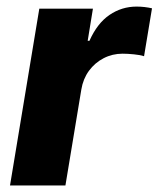

<svg xmlns="http://www.w3.org/2000/svg" viewBox="-20 -569 486 589"><path d="M10.7 0 100.6 -542.5H265.1L249 -443.8H254.4Q278.3 -497.6 315.9 -523.2Q353.5 -548.8 398.9 -548.8Q411.1 -548.8 423.6 -547.4Q436 -545.9 446.3 -543.5L421.9 -396.5Q410.6 -400.4 391.1 -402.3Q371.6 -404.3 356 -404.3Q324.7 -404.3 297.9 -390.4Q271 -376.5 252.9 -351.8Q234.9 -327.1 229.5 -294.4L180.7 0Z"/></svg>

Font: Inter 16pt ExtraBold
Style: Italic
Weight: 800
Italic angle: -9.3988°
Version: Version 4.001;git-66647c0bb